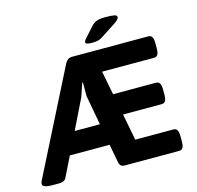

<svg xmlns="http://www.w3.org/2000/svg" viewBox="-122 -1003 1160 1133"><g transform="rotate(-15 457.5 -436.5)"><path d="M1 -20Q1 -30 5 -38L326 -673Q334 -687 344 -693.5Q354 -700 370 -700H834Q850 -700 857 -688Q864 -676 864 -650V-619Q864 -593 857 -581Q850 -569 834 -569H517L545 -424H807Q823 -424 830 -412Q837 -400 837 -374V-343Q837 -317 830 -305Q823 -293 807 -293H571L602 -131H835Q851 -131 858 -119Q865 -107 865 -81V-50Q865 -24 858 -12Q851 0 835 0H504Q488 0 480 -7Q472 -14 469 -30L448 -141H205L145 -19Q135 2 99 2H62Q1 2 1 -20ZM424 -273 391 -454V-537H387L359 -455L270 -273ZM465 -762Q465 -771 478 -785L532 -845Q548 -862 566 -868.5Q584 -875 618 -875Q656 -875 672.5 -871.5Q689 -868 689 -857Q689 -844 659 -824L573 -768Q557 -757 543 -753Q529 -749 503 -749Q465 -749 465 -762Z"/></g></svg>

Font: Asap-Bold
Style: Bold
Weight: 700
Designer: Pablo Cosgaya
Foundry: Omnibus-Type
Version: Version 2.000; ttfautohint (v1.8)